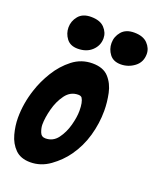

<svg xmlns="http://www.w3.org/2000/svg" viewBox="-160 -881 797 973"><g transform="rotate(20 238.5 -394.0)"><path d="M383 -618Q343 -618 323 -644.5Q303 -671 303 -704Q303 -739 326 -766Q349 -793 394 -793Q442 -793 466 -768Q490 -743 490 -712Q490 -668 457 -643Q424 -618 383 -618ZM151 -618Q111 -618 91 -644.5Q71 -671 71 -704Q71 -738 93.5 -765.5Q116 -793 161 -793Q210 -793 233.5 -768Q257 -743 257 -712Q257 -673 228 -645.5Q199 -618 151 -618ZM122 5Q70 5 40.5 -24.5Q11 -54 -1 -98.5Q-13 -143 -13 -186Q-13 -264 13 -342Q30 -395 62.5 -448Q95 -501 142 -537.5Q189 -574 249 -574Q307 -574 336.5 -541.5Q366 -509 376 -461.5Q386 -414 386 -368Q386 -300 367 -233Q348 -166 308 -110Q276 -65 227.5 -30Q179 5 122 5ZM153 -135Q194 -135 219 -168.5Q244 -202 256 -246.5Q268 -291 268 -325Q268 -372 255 -392Q249 -400 235 -400Q193 -400 166.5 -364Q140 -328 127.5 -280Q115 -232 115 -196Q115 -178 123 -156.5Q131 -135 153 -135Z"/></g></svg>

Font: Bangerz
Style: Bold
Weight: 700
Designer: vernon adams
Foundry: Vernon Adams
Version: Version 2.10;February 7, 2025;FontCreator 13.0.0.2683 64-bit